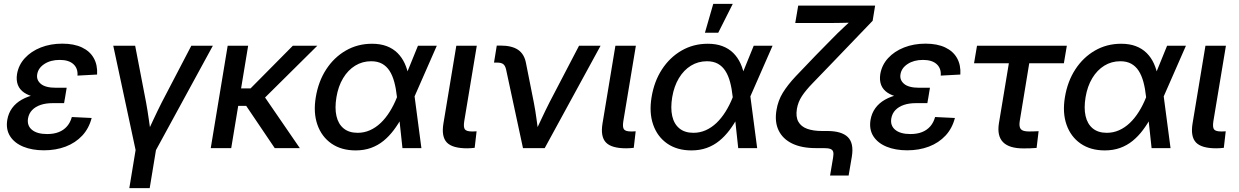

<svg xmlns="http://www.w3.org/2000/svg" viewBox="-20 -756 6322 980"><path d="M204.1 11.2Q144 11.2 98.9 -7.3Q53.7 -25.9 31.5 -60.8Q9.3 -95.7 17.1 -144Q22.9 -178.2 41.7 -204.1Q60.5 -230 91.1 -247.3Q121.6 -264.6 162.4 -273.4Q203.1 -282.2 252.4 -282.2H315.9L307.1 -229.5H247.6Q213.9 -229.5 187.3 -220.5Q160.6 -211.4 144 -194.1Q127.4 -176.8 123 -151.4Q117.2 -114.7 143.3 -93.3Q169.4 -71.8 220.7 -71.8Q254.9 -71.8 280 -81.8Q305.2 -91.8 322 -111.1Q338.9 -130.4 346.7 -158.7L447.8 -153.8Q434.1 -100.6 399.7 -63.7Q365.2 -26.9 315.2 -7.8Q265.1 11.2 204.1 11.2ZM253.4 -251.5Q202.6 -251.5 165 -259.3Q127.4 -267.1 104 -282.7Q80.6 -298.3 71.3 -322.3Q62 -346.2 66.9 -377.9Q74.7 -424.3 106.7 -459.2Q138.7 -494.1 188.2 -513.7Q237.8 -533.2 297.9 -533.2Q357.4 -533.2 398.2 -513.9Q439 -494.6 458.7 -459.2Q478.5 -423.8 475.6 -375.5L375.5 -370.1Q378.4 -406.7 354.7 -428.5Q331.1 -450.2 284.7 -450.2Q238.3 -450.2 206.5 -429.4Q174.8 -408.7 169.9 -376.5Q165 -347.7 188.5 -327.9Q211.9 -308.1 265.1 -308.1H320.3L311 -251.5Z M673.8 17.6 558.1 -522.5H669.9L725.6 -233.4Q733.4 -190.9 739.3 -148.4Q745.1 -106 751.5 -64H725.1Q744.6 -106 764.4 -148.4Q784.2 -190.9 805.7 -233.4L956.5 -522.5H1066.4L772 17.6ZM640.1 204.1 674.3 -3.4H778.3L744.1 204.1Z M1246.6 -522.5 1160.2 0H1055.7L1142.1 -522.5ZM1599.6 -522.5 1290 -215.8H1163.6L1175.8 -304.7H1258.8L1474.6 -522.5ZM1382.3 0 1233.9 -219.7 1310.5 -291 1510.3 0Z M1795.4 11.7Q1722.2 11.7 1671.9 -23.2Q1621.6 -58.1 1600.1 -119.4Q1578.6 -180.7 1591.8 -259.8Q1605 -340.3 1644.8 -401.6Q1684.6 -462.9 1744.9 -497.8Q1805.2 -532.7 1878.9 -532.7Q1921.4 -532.7 1953.6 -520.5Q1985.8 -508.3 2008.8 -485.6Q2031.7 -462.9 2045.9 -431.9Q2060.1 -400.9 2066.4 -363.8H2097.2L2095.7 -267.1L2130.9 0H2034.2L2005.9 -262.7Q2001.5 -304.2 1992.4 -337.6Q1983.4 -371.1 1968.3 -394.5Q1953.1 -418 1930.2 -430.7Q1907.2 -443.4 1874.5 -443.4Q1829.6 -443.4 1793 -420.9Q1756.3 -398.4 1731.4 -357.2Q1706.5 -315.9 1697.3 -260.3Q1688 -204.6 1697.3 -163.8Q1706.5 -123 1733.9 -100.6Q1761.2 -78.1 1805.7 -78.1Q1838.9 -78.1 1868.4 -91.3Q1897.9 -104.5 1923.1 -128.4Q1948.2 -152.3 1969.2 -185.8Q1990.2 -219.2 2006.3 -259.8L2113.3 -522.5H2209.5L2094.2 -259.8L2063 -160.2H2033.2Q2013.2 -123 1989.5 -91.6Q1965.8 -60.1 1937.3 -36.9Q1908.7 -13.7 1873.5 -1Q1838.4 11.7 1795.4 11.7Z M2364.3 1Q2289.1 1 2260.7 -28.8Q2232.4 -58.6 2243.2 -125L2309.1 -522.5H2413.6L2349.6 -137.7Q2344.7 -106.9 2352.8 -95.9Q2360.8 -85 2389.2 -85Q2395.5 -85 2401.9 -85.2Q2408.2 -85.4 2412.6 -85.9L2402.8 -1.5Q2395 -0.5 2385 0.2Q2375 1 2364.3 1Z M2649.4 0 2563 -401.9Q2558.6 -420.9 2548.6 -428.7Q2538.6 -436.5 2517.6 -436.5H2501.5L2515.6 -523.4H2534.2Q2592.8 -523.4 2624.8 -501.5Q2656.7 -479.5 2665 -432.6L2704.6 -233.4Q2712.9 -190.9 2718.5 -148.4Q2724.1 -106 2730 -64H2703.6Q2723.6 -106 2743.4 -148.4Q2763.2 -190.9 2784.7 -233.4L2935.5 -522.5H3045.4L2760.3 0Z M3176.3 1Q3101.1 1 3072.8 -28.8Q3044.4 -58.6 3055.2 -125L3121.1 -522.5H3225.6L3161.6 -137.7Q3156.7 -106.9 3164.8 -95.9Q3172.9 -85 3201.2 -85Q3207.5 -85 3213.9 -85.2Q3220.2 -85.4 3224.6 -85.9L3214.8 -1.5Q3207 -0.5 3197 0.2Q3187 1 3176.3 1Z M3509.3 11.7Q3436 11.7 3385.7 -23.2Q3335.4 -58.1 3314 -119.4Q3292.5 -180.7 3305.7 -259.8Q3318.8 -340.3 3358.6 -401.6Q3398.4 -462.9 3458.7 -497.8Q3519 -532.7 3592.8 -532.7Q3635.3 -532.7 3667.5 -520.5Q3699.7 -508.3 3722.7 -485.6Q3745.6 -462.9 3759.8 -431.9Q3773.9 -400.9 3780.3 -363.8H3811L3809.6 -267.1L3844.7 0H3748L3719.7 -262.7Q3715.3 -304.2 3706.3 -337.6Q3697.3 -371.1 3682.1 -394.5Q3667 -418 3644 -430.7Q3621.1 -443.4 3588.4 -443.4Q3543.5 -443.4 3506.8 -420.9Q3470.2 -398.4 3445.3 -357.2Q3420.4 -315.9 3411.1 -260.3Q3401.9 -204.6 3411.1 -163.8Q3420.4 -123 3447.8 -100.6Q3475.1 -78.1 3519.5 -78.1Q3552.7 -78.1 3582.3 -91.3Q3611.8 -104.5 3637 -128.4Q3662.1 -152.3 3683.1 -185.8Q3704.1 -219.2 3720.2 -259.8L3827.1 -522.5H3923.3L3808.1 -259.8L3776.9 -160.2H3747.1Q3727.1 -123 3703.4 -91.6Q3679.7 -60.1 3651.1 -36.9Q3622.6 -13.7 3587.4 -1Q3552.2 11.7 3509.3 11.7ZM3578.1 -588.9 3620.6 -736.3H3720.2L3646 -588.9Z M4216.8 140.1 4232.4 47.4Q4235.8 28.3 4232.4 18.1Q4229 7.8 4217.5 3.9Q4206.1 0 4183.6 0H4144Q4071.8 0 4023.4 -23.4Q3975.1 -46.9 3954.1 -90.6Q3933.1 -134.3 3943.4 -194.8Q3951.2 -242.7 3975.6 -282.5Q4000 -322.3 4041.7 -366.7Q4083.5 -411.1 4142.6 -472.2L4221.2 -552.2Q4237.3 -569.3 4254.4 -585.7Q4271.5 -602.1 4288.6 -618.2Q4305.7 -634.3 4322.5 -649.7Q4339.4 -665 4355 -679.7L4351.1 -641.1Q4332 -640.6 4312 -640.1Q4292 -639.6 4271.7 -639.2Q4251.5 -638.7 4231.2 -638.7Q4210.9 -638.7 4191.9 -638.7H4039.1L4054.2 -727.5H4446.8L4434.1 -649.9L4221.7 -428.7Q4165.5 -370.1 4128.9 -332.5Q4092.3 -294.9 4072.8 -264.9Q4053.2 -234.9 4047.4 -199.7Q4041 -159.7 4054.9 -134.8Q4068.8 -109.9 4099.9 -98.6Q4130.9 -87.4 4175.8 -87.4H4201.7Q4275.4 -87.4 4307.1 -56.6Q4338.9 -25.9 4328.1 42.5L4311.5 140.1Z M4610.4 11.2Q4550.3 11.2 4505.1 -7.3Q4460 -25.9 4437.7 -60.8Q4415.5 -95.7 4423.3 -144Q4429.2 -178.2 4448 -204.1Q4466.8 -230 4497.3 -247.3Q4527.8 -264.6 4568.6 -273.4Q4609.4 -282.2 4658.7 -282.2H4722.2L4713.4 -229.5H4653.8Q4620.1 -229.5 4593.5 -220.5Q4566.9 -211.4 4550.3 -194.1Q4533.7 -176.8 4529.3 -151.4Q4523.4 -114.7 4549.6 -93.3Q4575.7 -71.8 4627 -71.8Q4661.1 -71.8 4686.3 -81.8Q4711.4 -91.8 4728.3 -111.1Q4745.1 -130.4 4752.9 -158.7L4854 -153.8Q4840.3 -100.6 4805.9 -63.7Q4771.5 -26.9 4721.4 -7.8Q4671.4 11.2 4610.4 11.2ZM4659.7 -251.5Q4608.9 -251.5 4571.3 -259.3Q4533.7 -267.1 4510.3 -282.7Q4486.8 -298.3 4477.5 -322.3Q4468.3 -346.2 4473.1 -377.9Q4481 -424.3 4512.9 -459.2Q4544.9 -494.1 4594.5 -513.7Q4644 -533.2 4704.1 -533.2Q4763.7 -533.2 4804.4 -513.9Q4845.2 -494.6 4865 -459.2Q4884.8 -423.8 4881.8 -375.5L4781.7 -370.1Q4784.7 -406.7 4761 -428.5Q4737.3 -450.2 4690.9 -450.2Q4644.5 -450.2 4612.8 -429.4Q4581.1 -408.7 4576.2 -376.5Q4571.3 -347.7 4594.7 -327.9Q4618.2 -308.1 4671.4 -308.1H4726.6L4717.3 -251.5Z M5203.6 1.5Q5130.9 1.5 5099.6 -30.5Q5068.4 -62.5 5078.6 -126.5L5129.4 -433.1H4951.7L4966.8 -522.5H5425.3L5410.2 -433.1H5233.4L5185.1 -139.2Q5180.2 -109.4 5190.2 -97.2Q5200.2 -85 5231.4 -85Q5243.7 -85 5256.3 -85.4Q5269 -85.9 5281.2 -86.4L5271 -1Q5254.9 0.5 5237.8 1Q5220.7 1.5 5203.6 1.5Z M5619.1 11.7Q5545.9 11.7 5495.6 -23.2Q5445.3 -58.1 5423.8 -119.4Q5402.3 -180.7 5415.5 -259.8Q5428.7 -340.3 5468.5 -401.6Q5508.3 -462.9 5568.6 -497.8Q5628.9 -532.7 5702.6 -532.7Q5745.1 -532.7 5777.3 -520.5Q5809.6 -508.3 5832.5 -485.6Q5855.5 -462.9 5869.6 -431.9Q5883.8 -400.9 5890.1 -363.8H5920.9L5919.4 -267.1L5954.6 0H5857.9L5829.6 -262.7Q5825.2 -304.2 5816.2 -337.6Q5807.1 -371.1 5792 -394.5Q5776.9 -418 5753.9 -430.7Q5731 -443.4 5698.2 -443.4Q5653.3 -443.4 5616.7 -420.9Q5580.1 -398.4 5555.2 -357.2Q5530.3 -315.9 5521 -260.3Q5511.7 -204.6 5521 -163.8Q5530.3 -123 5557.6 -100.6Q5585 -78.1 5629.4 -78.1Q5662.6 -78.1 5692.1 -91.3Q5721.7 -104.5 5746.8 -128.4Q5772 -152.3 5793 -185.8Q5814 -219.2 5830.1 -259.8L5937 -522.5H6033.2L5918 -259.8L5886.7 -160.2H5856.9Q5836.9 -123 5813.2 -91.6Q5789.6 -60.1 5761 -36.9Q5732.4 -13.7 5697.3 -1Q5662.1 11.7 5619.1 11.7Z M6188 1Q6112.8 1 6084.5 -28.8Q6056.2 -58.6 6066.9 -125L6132.8 -522.5H6237.3L6173.3 -137.7Q6168.5 -106.9 6176.5 -95.9Q6184.6 -85 6212.9 -85Q6219.2 -85 6225.6 -85.2Q6231.9 -85.4 6236.3 -85.9L6226.6 -1.5Q6218.8 -0.5 6208.7 0.2Q6198.7 1 6188 1Z"/></svg>

Font: Inter 28pt Medium
Style: Italic
Weight: 500
Italic angle: -9.3988°
Designer: Rasmus Andersson
Foundry: rsms
Version: Version 4.001;git-66647c0bb